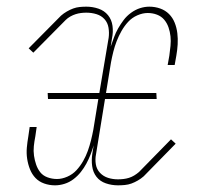

<svg xmlns="http://www.w3.org/2000/svg" viewBox="-20 -548 640 576"><path d="M145 8Q128 8 112.5 2.5Q97 -3 86.5 -14Q76 -25 70 -40Q64 -55 61.5 -71.5Q59 -88 60.5 -105Q62 -122 65 -139L69 -167H90L86 -139Q83 -124 81.5 -109.5Q80 -95 82 -81Q84 -67 88.5 -54Q93 -41 101 -31Q109 -21 122.5 -16Q136 -11 151 -11Q166 -11 182 -18Q198 -25 209.5 -37.5Q221 -50 229.5 -65Q238 -80 243.5 -95.5Q249 -111 253 -127Q257 -143 260 -159L275 -251H124L123 -269H278L306 -435Q308 -450 305.5 -465Q303 -480 293.5 -490.5Q284 -501 269.5 -505.5Q255 -510 239 -510Q231 -510 223 -509Q215 -508 207 -505.5Q199 -503 191 -498.5Q183 -494 177 -488L80 -390L66 -403L163 -501Q171 -508 180.5 -513.5Q190 -519 199.5 -522.5Q209 -526 219 -527Q229 -528 239 -528Q258 -528 275.5 -522Q293 -516 304 -502.5Q315 -489 317.5 -470.5Q320 -452 316 -433L312 -408Q317 -422 322 -436Q327 -450 334.5 -463Q342 -476 351 -488Q360 -500 373 -509.5Q386 -519 400 -523.5Q414 -528 428 -528Q445 -528 460.5 -522.5Q476 -517 487 -506Q498 -495 504 -480Q510 -465 512 -448.5Q514 -432 513 -415Q512 -398 509 -381L504 -353H483L488 -381Q490 -396 491.5 -410.5Q493 -425 491.5 -439Q490 -453 485.5 -466Q481 -479 472.5 -489Q464 -499 451 -504Q438 -509 423 -509Q408 -509 392 -502Q376 -495 364.5 -482.5Q353 -470 344.5 -455Q336 -440 330 -424.5Q324 -409 320 -393Q316 -377 313 -361L298 -269H449L450 -251H295L268 -85Q265 -70 267.5 -55Q270 -40 280 -29.5Q290 -19 304 -14.5Q318 -10 334 -10Q342 -10 350.5 -11Q359 -12 367 -14.5Q375 -17 382.5 -21.5Q390 -26 397 -32L493 -130L507 -117L411 -19Q403 -12 393.5 -6.5Q384 -1 374.5 2.5Q365 6 354.5 7Q344 8 334 8Q315 8 297.5 2Q280 -4 269.5 -17.5Q259 -31 256.5 -49.5Q254 -68 257 -87L261 -112Q257 -98 251.5 -84Q246 -70 239 -57Q232 -44 222.5 -32Q213 -20 200.5 -10.5Q188 -1 173.5 3.5Q159 8 145 8Z"/></svg>

Font: Iosevka HT Thin Extended
Style: Italic
Weight: 100
Width: 7
Italic angle: -9°
Monospace: yes
Designer: Belleve Invis
Foundry: Belleve Invis
Version: Version 32.3.0; ttfautohint (v1.8.4)